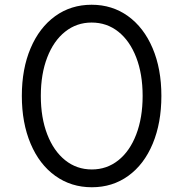

<svg xmlns="http://www.w3.org/2000/svg" viewBox="-20 -777 772 809"><path d="M72 -373Q72 -487 109 -574Q146 -661 212.5 -709Q279 -757 366 -757Q453 -757 519.5 -709Q586 -661 623 -574Q660 -487 660 -373Q660 -259 623.5 -171.5Q587 -84 520.5 -36Q454 12 367 12Q280 12 213 -36Q146 -84 109 -171.5Q72 -259 72 -373ZM581 -373Q581 -465 554 -535Q527 -605 478.5 -643.5Q430 -682 366 -682Q303 -682 254.5 -643.5Q206 -605 179 -535Q152 -465 152 -373Q152 -281 179 -211Q206 -141 254.5 -102Q303 -63 367 -63Q430 -63 478.5 -101.5Q527 -140 554 -210.5Q581 -281 581 -373Z"/></svg>

Font: Trafiko Sans Variable
Style: Regular
Weight: 400
Designer: Gumpita Rahayu / Trafiko
Foundry: Tokotype / Trafiko
Version: Version 0.001;FEAKit 1.0